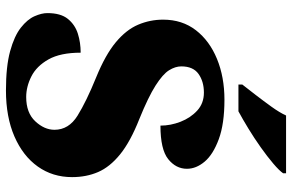

<svg xmlns="http://www.w3.org/2000/svg" viewBox="-188 -783 981 645"><g transform="rotate(90 302.5 -460.5)"><path d="M284 10Q203 10 152 -4Q101 -18 73 -40Q45 -62 34.5 -86Q24 -110 24 -129Q24 -174 43.5 -198Q63 -222 93 -231.5Q123 -241 157 -241Q157 -173 179.5 -133Q202 -93 236.5 -75.5Q271 -58 306 -58Q359 -58 387.5 -88.5Q416 -119 416 -153Q416 -201 368.5 -230.5Q321 -260 240 -293Q164 -324 122 -359Q80 -394 63 -434Q46 -474 46 -518Q46 -582 81.5 -628Q117 -674 178 -699Q239 -724 315 -724Q396 -724 447.5 -705Q499 -686 523 -657.5Q547 -629 547 -598Q547 -561 514.5 -535Q482 -509 402 -509Q402 -543 389 -576.5Q376 -610 351.5 -632.5Q327 -655 291 -655Q254 -655 228.5 -637Q203 -619 203 -579Q203 -559 216 -538Q229 -517 267.5 -492.5Q306 -468 380 -438Q456 -408 498.5 -373.5Q541 -339 558 -299.5Q575 -260 575 -212Q575 -147 539.5 -97Q504 -47 438.5 -18.5Q373 10 284 10ZM264 -784Q279 -803 299 -829Q319 -855 338.5 -882Q358 -909 368 -931H562V-921Q553 -908 529.5 -888Q506 -868 475 -846Q444 -824 412 -804.5Q380 -785 354 -771H264Z"/></g></svg>

Font: Noto Serif Sinhala Black
Style: Regular
Weight: 900
Designer: Jelle Bosma - Monotype Design Team
Foundry: Monotype Imaging Inc.
Version: Version 2.007; ttfautohint (v1.8.4.7-5d5b)